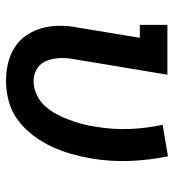

<svg xmlns="http://www.w3.org/2000/svg" viewBox="10 -582 580 640"><g transform="rotate(90 300.0 -262.0)"><path d="M250 8Q219 8 190 1Q161 -6 137 -21.5Q113 -37 97 -61Q81 -85 73.5 -113Q66 -141 66 -171.5Q66 -202 72 -232L106 -438H63V-530H229L177 -217Q174 -202 173.5 -186.5Q173 -171 175 -156.5Q177 -142 182.5 -128Q188 -114 198 -104Q208 -94 222 -89Q236 -84 251 -84Q273 -84 295 -94Q317 -104 333 -121.5Q349 -139 360 -159.5Q371 -180 379 -201.5Q387 -223 393 -244.5Q399 -266 402 -289Q412 -346 410 -402Q408 -458 396 -514L501 -532Q514 -469 516.5 -404.5Q519 -340 508 -275Q502 -241 492.5 -208Q483 -175 468 -143Q453 -111 431 -82Q409 -53 380 -31.5Q351 -10 317 -1Q283 8 250 8Z"/></g></svg>

Font: Iosevka Slab Semibold Extended
Style: Italic
Weight: 600
Width: 7
Italic angle: -9°
Monospace: yes
Designer: Belleve Invis
Foundry: Belleve Invis
Version: Version 11.1.0; ttfautohint (v1.8.3)